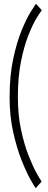

<svg xmlns="http://www.w3.org/2000/svg" viewBox="-20 -774 251 1010"><path d="M167.5 216Q162 208.5 140.2 170.2Q118.5 132 93.2 68.2Q68 4.5 49.2 -79.8Q30.5 -164 30.5 -263Q30.5 -376 49.5 -464.5Q68.5 -553 94.2 -615.2Q120 -677.5 142 -712.5Q164 -747.5 169.5 -754L200 -720Q192 -711 172 -678.2Q152 -645.5 129.2 -588.2Q106.5 -531 90.2 -449.8Q74 -368.5 74 -263Q74 -169 90.8 -91Q107.5 -13 130.5 45Q153.5 103 173.2 138Q193 173 199 181Z"/></svg>

Font: Imbue 10pt
Style: Bold
Weight: 700
Designer: Tyler Finck
Foundry: Etcetera Type Company
Version: Version 1.102; ttfautohint (v1.8.3)